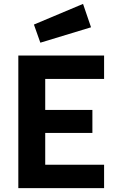

<svg xmlns="http://www.w3.org/2000/svg" viewBox="-20 -965 594 985"><path d="M74 0V-680H514V-560H212V-401H454V-283H212V-120H514V0ZM187 -746 154 -839 406 -945 447 -825Z"/></svg>

Font: Titillium Web
Style: Bold
Weight: 700
Designer: Mohamed Gaber, Accademia di Belle Arti di Urbino
Foundry: Kief Type Foundry, Accademia di Belle Arti di Urbino
Version: Version 3.000